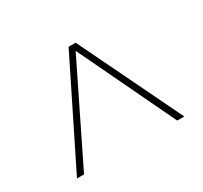

<svg xmlns="http://www.w3.org/2000/svg" viewBox="-99 -949 750 708"><g transform="rotate(-30 275.5 -595.0)"><path d="M291 -813 502 -377H472L276 -787L75 -377H45L261 -813Z"/></g></svg>

Font: Noto Sans Oriya UI Thin
Style: Regular
Weight: 100
Designer: Amélie Bonet and Sol Matas
Foundry: Google LLC
Version: Version 2.000